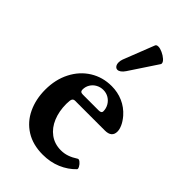

<svg xmlns="http://www.w3.org/2000/svg" viewBox="-216 -773 860 860"><g transform="rotate(45 213.5 -343.5)"><path d="M33.2 -203.1Q33.2 -267.1 59.1 -317.6Q85 -368.2 130.4 -396.5Q175.8 -424.8 232.9 -424.8Q271 -424.8 304.4 -410.2Q337.9 -395.5 362.8 -367.2Q379.4 -347.7 387.2 -330.1Q395 -312.5 395 -298.8Q395 -262.2 351.1 -262.2H163.1Q153.3 -262.2 149.2 -255.1Q145 -248 145 -224.6Q145 -178.2 160.4 -140.9Q175.8 -103.5 205.3 -81.8Q234.9 -60.1 274.9 -60.1Q295.9 -60.1 314.9 -66.7Q334 -73.2 355 -86.9Q360.4 -90.3 369.4 -83.3Q378.4 -76.2 384 -65.9Q389.6 -55.7 386.2 -51.8Q358.4 -22.5 318.6 -5.6Q278.8 11.2 231 11.2Q168.5 11.2 123.8 -16.8Q79.1 -44.9 56.2 -93.8Q33.2 -142.6 33.2 -203.1ZM268.1 -306.2Q286.1 -306.2 286.1 -317.9Q286.1 -336.4 277.1 -352.1Q268.1 -367.7 252.7 -377Q237.3 -386.2 218.3 -386.2Q200.2 -386.2 184.6 -377.7Q168.9 -369.1 159.9 -354.2Q150.9 -339.4 150.9 -321.3Q150.9 -313.5 155 -309.8Q159.2 -306.2 168.9 -306.2ZM231 -517.6Q223.1 -505.9 214.8 -500Q206.5 -494.1 199.2 -494.1Q190.4 -494.1 184.8 -501.7Q179.2 -509.3 179.2 -521.5Q179.2 -532.7 183.1 -543L240.7 -689.9Q243.2 -697.8 255.4 -697.8Q266.6 -697.8 282 -690.7Q297.4 -683.6 308.6 -673.6Q319.8 -663.6 319.8 -654.8Q319.8 -651.4 317.9 -648.9Z"/></g></svg>

Font: JuniusX
Style: Bold
Weight: 700
Designer: Peter S. Baker
Foundry: Briery Creek Software
Version: Version 1.004